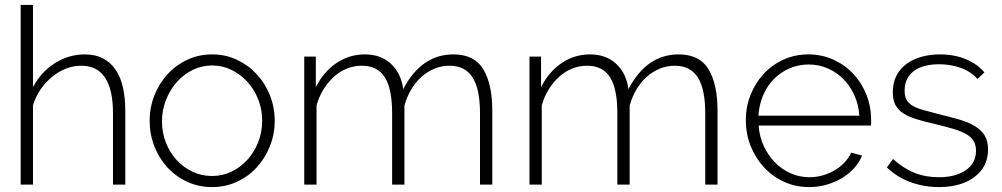

<svg xmlns="http://www.w3.org/2000/svg" viewBox="-20 -750 4072 780"><path d="M489 0H439V-290Q439 -483 310 -483Q278 -483 247.5 -471Q217 -459 190.5 -437Q164 -415 144 -385.5Q124 -356 114 -322V0H64V-730H114V-396Q146 -457 202.5 -493Q259 -529 324 -529Q367 -529 398 -513Q429 -497 449.5 -467Q470 -437 479.5 -394.5Q489 -352 489 -299Z M842 10Q787 10 740.5 -11.5Q694 -33 660 -70Q626 -107 607 -156Q588 -205 588 -259Q588 -314 607.5 -363Q627 -412 661 -449Q695 -486 741.5 -507.5Q788 -529 842 -529Q896 -529 942 -507.5Q988 -486 1022.5 -449Q1057 -412 1076.5 -363Q1096 -314 1096 -259Q1096 -205 1076.5 -156Q1057 -107 1023 -70Q989 -33 942.5 -11.5Q896 10 842 10ZM638 -257Q638 -211 654 -170.5Q670 -130 697.5 -100Q725 -70 762 -52.5Q799 -35 841 -35Q883 -35 920 -52.5Q957 -70 985 -101Q1013 -132 1029 -172.5Q1045 -213 1045 -260Q1045 -306 1029 -346.5Q1013 -387 985 -417.5Q957 -448 920.5 -466Q884 -484 842 -484Q800 -484 763 -466Q726 -448 698.5 -417Q671 -386 654.5 -344.5Q638 -303 638 -257Z M1980 0H1930V-290Q1930 -389 1899.5 -436Q1869 -483 1806 -483Q1774 -483 1745 -471Q1716 -459 1692 -437.5Q1668 -416 1650.5 -386.5Q1633 -357 1623 -321V0H1573V-290Q1573 -390 1543 -436.5Q1513 -483 1450 -483Q1418 -483 1389.5 -471.5Q1361 -460 1337 -438.5Q1313 -417 1294.5 -387.5Q1276 -358 1266 -322V0H1216V-520H1263V-396Q1295 -459 1347 -494Q1399 -529 1462 -529Q1528 -529 1569 -490Q1610 -451 1618 -388Q1692 -529 1822 -529Q1907 -529 1943.5 -468.5Q1980 -408 1980 -299Z M2895 0H2845V-290Q2845 -389 2814.5 -436Q2784 -483 2721 -483Q2689 -483 2660 -471Q2631 -459 2607 -437.5Q2583 -416 2565.5 -386.5Q2548 -357 2538 -321V0H2488V-290Q2488 -390 2458 -436.5Q2428 -483 2365 -483Q2333 -483 2304.5 -471.5Q2276 -460 2252 -438.5Q2228 -417 2209.5 -387.5Q2191 -358 2181 -322V0H2131V-520H2178V-396Q2210 -459 2262 -494Q2314 -529 2377 -529Q2443 -529 2484 -490Q2525 -451 2533 -388Q2607 -529 2737 -529Q2822 -529 2858.5 -468.5Q2895 -408 2895 -299Z M3267 10Q3212 10 3165 -11.5Q3118 -33 3083.5 -70.5Q3049 -108 3029.5 -157Q3010 -206 3010 -262Q3010 -317 3029.5 -365.5Q3049 -414 3083 -450.5Q3117 -487 3163.5 -508Q3210 -529 3264 -529Q3319 -529 3366 -507.5Q3413 -486 3447 -449.5Q3481 -413 3500 -364.5Q3519 -316 3519 -262Q3519 -257 3519 -249.5Q3519 -242 3518 -240H3062Q3065 -195 3083 -156.5Q3101 -118 3128.5 -90Q3156 -62 3192 -46Q3228 -30 3269 -30Q3296 -30 3322 -37.5Q3348 -45 3370.5 -58Q3393 -71 3410.5 -89.5Q3428 -108 3438 -130L3482 -118Q3471 -90 3449.5 -66.5Q3428 -43 3399.5 -26Q3371 -9 3337 0.5Q3303 10 3267 10ZM3471 -280Q3468 -326 3450.5 -364Q3433 -402 3405.5 -429.5Q3378 -457 3342 -472.5Q3306 -488 3265 -488Q3224 -488 3188 -472.5Q3152 -457 3124.5 -429.5Q3097 -402 3080.5 -363.5Q3064 -325 3061 -280Z M3794 10Q3734 10 3679 -10Q3624 -30 3583 -70L3608 -104Q3650 -66 3695 -48Q3740 -30 3794 -30Q3862 -30 3903.5 -58.5Q3945 -87 3945 -138Q3945 -162 3934.5 -178.5Q3924 -195 3903 -206.5Q3882 -218 3851 -227Q3820 -236 3779 -246Q3735 -256 3702.5 -266Q3670 -276 3649 -290Q3628 -304 3617.5 -324Q3607 -344 3607 -375Q3607 -414 3622 -443Q3637 -472 3663.5 -491Q3690 -510 3724.5 -519.5Q3759 -529 3798 -529Q3859 -529 3906 -508.5Q3953 -488 3979 -456L3951 -429Q3925 -459 3883.5 -474Q3842 -489 3795 -489Q3766 -489 3740.5 -483Q3715 -477 3696 -464Q3677 -451 3666 -430.5Q3655 -410 3655 -382Q3655 -359 3662.5 -345Q3670 -331 3686.5 -321Q3703 -311 3729 -303.5Q3755 -296 3791 -287Q3840 -275 3878 -264Q3916 -253 3941.5 -237Q3967 -221 3980.5 -199Q3994 -177 3994 -143Q3994 -73 3939.5 -31.5Q3885 10 3794 10Z"/></svg>

Font: Oxford Sans
Style: Regular
Weight: 300
Designer: Matt McInerney, Pablo Impallari, Rodrigo Fuenzalida
Foundry: Matt McInerney, Pablo Impallari, Rodrigo Fuenzalida
Version: Version 3.000g; ttfautohint (v1.5) -l 8 -r 28 -G 28 -x 14 -D